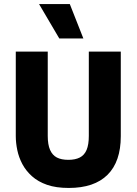

<svg xmlns="http://www.w3.org/2000/svg" viewBox="-20 -915 675 949"><path d="M320 14Q257 14 212.5 -1.5Q168 -17 138 -44Q108 -71 90.5 -104Q73 -137 65.5 -173Q58 -209 58 -242V-660H216V-243Q216 -200 227.5 -174Q239 -148 261 -136.5Q283 -125 318 -125Q352 -125 374.5 -136.5Q397 -148 408 -174Q419 -200 419 -243V-660H577V-242Q577 -116 511.5 -51Q446 14 320 14ZM273 -725 173 -895H325L392 -725Z"/></svg>

Font: Bricolage Grotesque 96pt ExtraBold SemiCondensed ExtraBold
Style: Regular
Weight: 800
Width: 4
Version: Version 1.001;gftools[0.9.33.dev8+g029e19f]